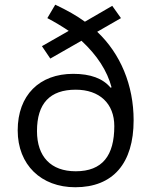

<svg xmlns="http://www.w3.org/2000/svg" viewBox="-20 -786 636 816"><path d="M547.9 -274.9C547.9 -423.8 492.2 -557.6 393.1 -650.9L494.1 -709L457 -761.2L340.8 -693.8C307.6 -718.3 265.6 -742.2 214.8 -766.1L181.2 -709C211.9 -692.9 242.2 -674.8 272 -654.8L158.2 -589.8L193.8 -537.1L326.2 -612.8C393.1 -550.8 435.5 -484.9 454.1 -415L450.2 -413.1C417.5 -452.6 364.7 -472.2 291 -472.2C147.9 -472.2 55.2 -381.8 55.2 -231.9C55.2 -85 155.3 9.8 299.8 9.8C460.4 9.8 547.9 -91.8 547.9 -274.9ZM465.8 -250C465.8 -125 415.5 -58.1 301.8 -58.1C196.3 -58.1 137.2 -120.1 137.2 -229C137.2 -346.2 191.9 -404.8 301.8 -404.8C403.3 -404.8 465.8 -345.7 465.8 -250Z"/></svg>

Font: Open Sans
Style: Regular
Weight: 400
Foundry: Ascender Corporation
Version: Version 1.100;PS 001.100;hotconv 1.0.88;makeotf.lib2.5.64775